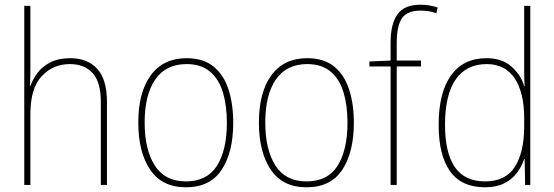

<svg xmlns="http://www.w3.org/2000/svg" viewBox="-20 -785 2353 815"><path d="M109 -495Q109 -472 108.5 -455.5Q108 -439 107 -420H109Q119 -449 139.5 -476Q160 -503 194 -520.5Q228 -538 278 -538Q352 -538 393 -492.5Q434 -447 434 -353V0H408V-351Q408 -437 373 -475Q338 -513 277 -513Q205 -513 157 -461.5Q109 -410 109 -301V0H83V-760H109Z M970 -264Q970 -139 921 -64.5Q872 10 769 10Q668 10 617.5 -64.5Q567 -139 567 -265Q567 -393 620 -465.5Q673 -538 772 -538Q843 -538 886.5 -502.5Q930 -467 950 -405Q970 -343 970 -264ZM594 -265Q594 -150 637 -82.5Q680 -15 769 -15Q859 -15 901 -81.5Q943 -148 943 -264Q943 -336 926.5 -392Q910 -448 872 -480.5Q834 -513 772 -513Q684 -513 639 -447.5Q594 -382 594 -265Z M1482 -264Q1482 -139 1433 -64.5Q1384 10 1281 10Q1180 10 1129.5 -64.5Q1079 -139 1079 -265Q1079 -393 1132 -465.5Q1185 -538 1284 -538Q1355 -538 1398.5 -502.5Q1442 -467 1462 -405Q1482 -343 1482 -264ZM1106 -265Q1106 -150 1149 -82.5Q1192 -15 1281 -15Q1371 -15 1413 -81.5Q1455 -148 1455 -264Q1455 -336 1438.5 -392Q1422 -448 1384 -480.5Q1346 -513 1284 -513Q1196 -513 1151 -447.5Q1106 -382 1106 -265Z M1767 -503H1664V0H1638V-503H1548V-524L1638 -528V-604Q1638 -683 1667 -724Q1696 -765 1765 -765Q1787 -765 1805 -761.5Q1823 -758 1838 -753L1832 -728Q1817 -735 1799 -737.5Q1781 -740 1765 -740Q1709 -740 1686.5 -708Q1664 -676 1664 -601V-528H1767Z M2039 10Q1939 10 1890.5 -58Q1842 -126 1842 -255Q1842 -392 1894.5 -465Q1947 -538 2045 -538Q2111 -538 2151 -502.5Q2191 -467 2205 -420H2207Q2205 -448 2205 -474Q2205 -500 2205 -526V-760H2231V0H2209L2207 -110H2205Q2195 -79 2174.5 -51.5Q2154 -24 2120.5 -7Q2087 10 2039 10ZM2039 -15Q2126 -15 2165.5 -77Q2205 -139 2205 -248V-284Q2205 -392 2164.5 -452.5Q2124 -513 2046 -513Q1960 -513 1914.5 -448Q1869 -383 1869 -255Q1869 -137 1910.5 -76Q1952 -15 2039 -15Z"/></svg>

Font: Noto Sans Gurmukhi UI SemiCondensed Thin
Style: Regular
Weight: 100
Width: 4
Designer: Jelle Bosma - Monotype Design Team
Foundry: Monotype Imaging Inc.
Version: Version 2.004; ttfautohint (v1.8.4.7-5d5b)